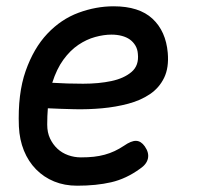

<svg xmlns="http://www.w3.org/2000/svg" viewBox="-20 -580 640 610"><path d="M440 -115Q454 -95 450 -76.5Q446 -58 425 -44Q381 -12 333.5 -1Q286 10 225 10Q185 10 152 -3.5Q119 -17 94.5 -42Q70 -67 56 -101.5Q42 -136 40 -178Q36 -282 61.5 -354.5Q87 -427 130.5 -473Q174 -519 229.5 -539.5Q285 -560 341 -560Q422 -560 464.5 -520.5Q507 -481 513 -412Q517 -365 501.5 -333Q486 -301 456.5 -281Q427 -261 387.5 -250.5Q348 -240 304.5 -236Q261 -232 216.5 -233Q172 -234 132 -236Q131 -224 130.5 -211Q130 -198 130 -184Q130 -159 139 -140Q148 -121 162.5 -107.5Q177 -94 196.5 -87Q216 -80 237 -80Q260 -80 278 -82Q296 -84 312.5 -88.5Q329 -93 344 -100Q359 -107 374 -117Q397 -133 412.5 -132.5Q428 -132 440 -115ZM146 -317Q194 -314 244 -314Q294 -314 334 -322.5Q374 -331 398 -351.5Q422 -372 418 -409Q417 -424 410 -435.5Q403 -447 392.5 -454.5Q382 -462 367 -466Q352 -470 334 -470Q310 -470 282.5 -462.5Q255 -455 229 -437.5Q203 -420 181.5 -390.5Q160 -361 146 -317Z"/></svg>

Font: Maple Mono NL
Style: Italic
Weight: 400
Italic angle: -10°
Monospace: yes
Designer: subframe7536
Version: Version 7.000